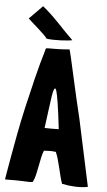

<svg xmlns="http://www.w3.org/2000/svg" viewBox="-61 -956 559 1000"><g transform="rotate(5 218.5 -456.0)"><path d="M55 -846Q62 -839 77 -826Q92 -813 108 -798.5Q124 -784 137.5 -771Q151 -758 156 -750Q172 -748 192 -747.5Q212 -747 231.5 -748Q251 -749 267 -750.5Q283 -752 290 -754Q273 -770 251.5 -792.5Q230 -815 207.5 -838.5Q185 -862 163 -882.5Q141 -903 123 -917L54 -847ZM280 -705Q247 -702 226.5 -701.5Q206 -701 193 -701Q180 -701 172 -701Q164 -701 157 -700Q133 -620 113 -539Q93 -458 76 -383Q59 -308 46.5 -241.5Q34 -175 25 -124Q16 -73 10.5 -41Q5 -9 4 -2Q5 -1 6 -1Q74 -2 106 0Q138 2 146 0Q147 0 147.5 -0.5Q148 -1 149 -1Q158 -18 163 -40Q168 -62 172.5 -85.5Q177 -109 181.5 -130.5Q186 -152 193 -168Q204 -168 210.5 -168.5Q217 -169 222.5 -169Q228 -169 235 -169Q242 -169 255 -167Q262 -152 268 -131Q274 -110 279.5 -87Q285 -64 290.5 -42Q296 -20 302 -4H303Q335 3 371 4.5Q407 6 437 0V-1L362 -351Q358 -368 351 -397Q344 -426 336 -461Q328 -496 319.5 -534Q311 -572 303.5 -605.5Q296 -639 290 -665.5Q284 -692 280 -705ZM186 -286Q193 -337 198.5 -381Q204 -425 208.5 -454Q213 -483 218.5 -492.5Q224 -502 229.5 -485Q235 -468 242.5 -420Q250 -372 260 -286Q241 -286 222 -285.5Q203 -285 186 -286Z"/></g></svg>

Font: Londrina Solid
Style: Regular
Weight: 400
Designer: Marcelo Magalhaes
Foundry: Marcelo Magalhães
Version: Version 1.002